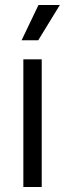

<svg xmlns="http://www.w3.org/2000/svg" viewBox="-20 -753 262 773"><path d="M74 0V-514H148V0ZM134 -591H67L135 -733H221Z"/></svg>

Font: Bricolage Grotesque 36pt Light
Style: Regular
Weight: 300
Designer: Mathieu Triay
Foundry: Atelier Triay
Version: Version 1.001;gftools[0.9.33.dev8+g029e19f]